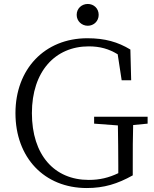

<svg xmlns="http://www.w3.org/2000/svg" viewBox="-20 -934 777 969"><path d="M418 15C505 15 573 -6 650 -49V-99C650 -175 650 -241 652 -303L725 -310V-345H455V-310L575 -301C576 -234 577 -167 577 -100V-60C529 -37 483 -26 428 -26C254 -26 141 -152 141 -363C141 -574 259 -700 428 -700C485 -700 530 -687 574 -660L594 -529H642L638 -684C575 -722 510 -741 421 -741C205 -741 58 -585 58 -363C58 -139 203 15 418 15ZM423 -804C453 -804 478 -827 478 -859C478 -892 453 -914 423 -914C393 -914 367 -892 367 -859C367 -827 393 -804 423 -804Z"/></svg>

Font: Kiri Minchoo Light
Style: Regular
Weight: 300
Designer: Ryoko NISHIZUKA 西塚涼子 (kana & ideographs); Frank Grießhammer (Latin, Greek & Cyrillic);
akenotsuki.com/eyeben/fonts/ (U+
Foundry: Adobe
akenotsuki.com/eyeben/fonts/
Version: Version 4.002;hotconv 1.0.119;makeotfexe 2.5.65604